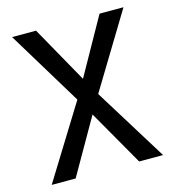

<svg xmlns="http://www.w3.org/2000/svg" viewBox="-104 -782 794 870"><g transform="rotate(-15 293.0 -346.5)"><path d="M441.9 0H554.2L341.8 -343.3L554.2 -693.4H441.9L293 -427.7L144 -693.4H31.7L244.1 -343.3L31.7 0H144L293 -260.3Z"/></g></svg>

Font: CaskaydiaCove Nerd Font
Style: Regular
Weight: 400
Designer: Aaron Bell
Foundry: Saja Typeworks
Version: Version 2111.1;Nerd Fonts 2.3.3